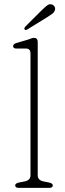

<svg xmlns="http://www.w3.org/2000/svg" viewBox="-20 -909 315 929"><path d="M162.5 -706V-61Q162.5 -36.5 191.5 -31L216.5 -26Q235.5 -22 235.5 -12Q235.5 0 218.5 0H70.5Q53.5 0 53.5 -12Q53.5 -22 72.5 -26L98.5 -31Q127.5 -36.5 127.5 -61V-650Q127.5 -674 106.5 -674H59.5Q43.5 -674 43.5 -686Q43.5 -696 59.5 -701L114.5 -717Q122 -719.5 130.5 -722.8Q139 -726 143.5 -726Q162.5 -726 162.5 -706ZM182.5 -860Q198.5 -875.5 209.2 -883.5Q220 -891.5 232 -887Q241 -883.5 244.8 -875.2Q248.5 -867 245 -858.5Q242 -849 232.5 -842Q223 -835 211 -827.5L110.5 -765.5Q103.5 -761.5 99 -767Q96.5 -770 98.2 -773.8Q100 -777.5 102.5 -780.5Z"/></svg>

Font: Fraunces 9pt S100 Thin
Style: Regular
Weight: 100
Version: Version 1.000; ttfautohint (v1.8.3)